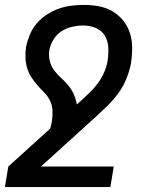

<svg xmlns="http://www.w3.org/2000/svg" viewBox="-27 -548 647 783"><path d="M-7 215 7 131 177 -23Q180 -30 181.5 -38Q183 -46 185 -54Q188 -76 187 -97.5Q186 -119 177 -137.5Q168 -156 153.5 -170.5Q139 -185 125.5 -200.5Q112 -216 101 -233Q90 -250 84 -269.5Q78 -289 77 -311Q76 -333 79 -355Q84 -380 94 -405Q104 -430 121.5 -451Q139 -472 162.5 -487.5Q186 -503 211 -512Q236 -521 262 -524.5Q288 -528 313 -528Q345 -528 375.5 -522.5Q406 -517 431.5 -502Q457 -487 475.5 -464Q494 -441 503 -412.5Q512 -384 512 -352.5Q512 -321 507 -289Q501 -258 488.5 -227Q476 -196 456.5 -169Q437 -142 412.5 -118Q388 -94 363 -71L140 131H437L423 215ZM286 -122 300 -134Q319 -152 338 -170Q357 -188 372.5 -209Q388 -230 398 -253.5Q408 -277 412 -301V-302Q416 -329 414.5 -355.5Q413 -382 400 -403Q387 -424 363.5 -434Q340 -444 313 -444Q291 -444 268 -439Q245 -434 224.5 -421Q204 -408 191 -386.5Q178 -365 174 -343V-341Q171 -319 176.5 -297.5Q182 -276 195 -259.5Q208 -243 223.5 -229Q239 -215 252.5 -198.5Q266 -182 274.5 -162.5Q283 -143 286 -122Z"/></svg>

Font: Iosevka Md Ex Obl
Style: Regular
Weight: 500
Width: 7
Italic angle: -9°
Monospace: yes
Designer: Belleve Invis
Foundry: Belleve Invis
Version: Version 32.5.0; ttfautohint (v1.8.4)